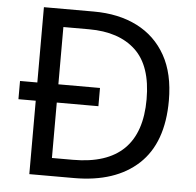

<svg xmlns="http://www.w3.org/2000/svg" viewBox="-51 -766 833 818"><g transform="rotate(5 365.0 -357.0)"><path d="M317 -714Q424 -714 503 -674Q582 -634 625.5 -556.5Q669 -479 669 -364Q669 -183 570.5 -91.5Q472 0 295 0H104V-314H30V-392H104V-714ZM304 -637H194V-392H372V-314H194V-77H284Q574 -77 574 -361Q574 -504 503 -570.5Q432 -637 304 -637Z"/></g></svg>

Font: Noto Sans Myanmar UI
Style: Regular
Weight: 400
Designer: Monotype Design Team
Foundry: Monotype Imaging Inc.
Version: Version 2.103; ttfautohint (v1.8.4.7-5d5b)